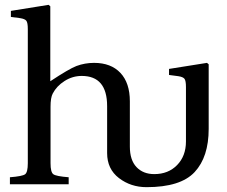

<svg xmlns="http://www.w3.org/2000/svg" viewBox="-20 -762 938 794"><path d="M21 0V-29Q73 -33 84 -41.5Q95 -50 95 -87V-642Q95 -668 89 -676Q83 -684 63 -687L25 -692V-717L181 -742L188 -736V-426Q265 -477 296 -489Q331 -502 369 -502Q439 -502 478 -460.5Q517 -419 517 -343V-156Q517 -100 544.5 -71Q572 -42 618 -42Q676 -42 712.5 -79.5Q749 -117 749 -177V-402Q749 -428 743 -436Q737 -444 717 -447L679 -452V-477L836 -502L843 -496V-229Q843 -113 785 -50.5Q727 12 586 12Q521 12 472 -25.5Q423 -63 423 -129V-323Q423 -448 318 -448Q280 -448 247 -427Q214 -406 198 -375Q189 -358 189 -321V-87Q189 -50 200.5 -41.5Q212 -33 264 -29V0Z"/></svg>

Font: Linguistics Pro
Style: Regular
Weight: 400
Designer: Stefan Peev, Context Ltd
Foundry: Stefan Peev, Context Ltd
Version: Version 001.000